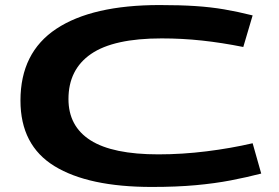

<svg xmlns="http://www.w3.org/2000/svg" viewBox="-20 -730 1105 760"><path d="M61 -332Q61 -522 203 -616Q345 -710 612 -710Q693 -710 753.5 -706Q814 -702 867 -693Q920 -684 980 -669L943 -544Q858 -561 779.5 -569.5Q701 -578 620 -578Q430 -578 340.5 -516.5Q251 -455 251 -338Q251 -230 338.5 -174.5Q426 -119 607 -119Q701 -119 797.5 -131Q894 -143 980 -163L1014 -43Q956 -28 893.5 -16Q831 -4 755 3Q679 10 581 10Q330 10 195.5 -72.5Q61 -155 61 -332Z"/></svg>

Font: Georama ExtraExtended SemiBold
Style: Regular
Weight: 600
Width: 8
Designer: Jean-Baptiste Levee
Foundry: Production Type
Version: Version 1.000